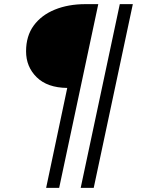

<svg xmlns="http://www.w3.org/2000/svg" viewBox="-20 -718 690 928"><path d="M203 190 305 -293Q209 -294 157.5 -344.5Q106 -395 106 -470Q106 -544 143 -594.5Q180 -645 245 -671.5Q310 -698 393 -698H455L266 190ZM370 190 559 -698H622L433 190Z"/></svg>

Font: Azeret Mono Thin ExtraLight
Style: Italic
Weight: 250
Italic angle: -12°
Version: Version 1.002